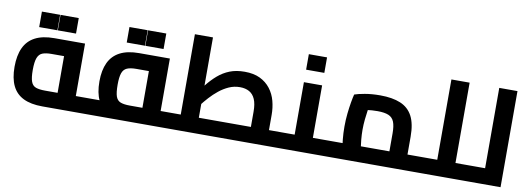

<svg xmlns="http://www.w3.org/2000/svg" viewBox="-56 -1050 3842 1391"><g transform="rotate(10 1864.5 -354.0)"><path d="M288 0Q203 0 148 -27Q93 -54 66.5 -109Q40 -164 40 -248Q40 -332 66.5 -388.5Q93 -445 148 -473.5Q203 -502 288 -502H514V-63H380V-415L413 -386H288Q247 -386 222 -376.5Q197 -367 185.5 -337.5Q174 -308 174 -248Q174 -191 184.5 -162.5Q195 -134 220 -125Q245 -116 288 -116H619V0ZM619 0V-116Q625 -116 628.5 -112Q632 -108 634.5 -100Q637 -92 638 -81.5Q639 -71 639 -58Q639 -45 638 -34Q637 -23 634.5 -15.5Q632 -8 628.5 -4Q625 0 619 0ZM166 -562V-676H300V-562ZM303 -562V-676H437V-562Z M1138 0V-116H1243V0ZM578 0V-116H1045L1004 -81V-415L1038 -386H912Q868 -386 843 -375Q818 -364 808 -334.5Q798 -305 798 -251Q798 -192 808 -163.5Q818 -135 843 -125.5Q868 -116 912 -116V-12Q827 -12 772 -36Q717 -60 690.5 -112.5Q664 -165 664 -251Q664 -333 690.5 -389Q717 -445 772 -473.5Q827 -502 912 -502H1138V0ZM578 0Q572 0 568.5 -4Q565 -8 562.5 -15.5Q560 -23 559 -34Q558 -45 558 -58Q558 -76 560 -88.5Q562 -101 566.5 -108.5Q571 -116 578 -116ZM1243 0V-116Q1249 -116 1253 -112Q1257 -108 1259 -100Q1261 -92 1262 -81.5Q1263 -71 1263 -58Q1263 -45 1262 -34Q1261 -23 1259 -15.5Q1257 -8 1253 -4Q1249 0 1243 0ZM810 -562V-676H944V-562ZM947 -562V-676H1081V-562Z M1914 0V-116H2019V0ZM1217 0V-116H1915L1802 -18V-228Q1802 -285 1787 -319.5Q1772 -354 1743.5 -370Q1715 -386 1675 -386Q1632 -386 1594 -369Q1556 -352 1522.5 -325Q1489 -298 1461 -267Q1433 -236 1411 -207.5Q1389 -179 1373 -159L1343 -256Q1384 -308 1419.5 -353Q1455 -398 1494 -431.5Q1533 -465 1580 -483.5Q1627 -502 1689 -502Q1756 -502 1802.5 -479.5Q1849 -457 1879 -418Q1909 -379 1922 -330Q1935 -281 1935 -228V0ZM1286 -116V-707H1419V-116ZM1217 0Q1211 0 1207.5 -4Q1204 -8 1201.5 -15.5Q1199 -23 1198 -34Q1197 -45 1197 -58Q1197 -76 1199 -88.5Q1201 -101 1205.5 -108.5Q1210 -116 1217 -116ZM2019 0V-116Q2025 -116 2029 -112Q2033 -108 2035 -100Q2037 -92 2038 -81.5Q2039 -71 2039 -58Q2039 -45 2038 -34Q2037 -23 2035 -15.5Q2033 -8 2029 -4Q2025 0 2019 0Z M2258 0V-116H2363V0ZM2019 0V-116H2202L2124 -51V-502H2258V0ZM2019 0Q2013 0 2009.5 -4Q2006 -8 2003.5 -15.5Q2001 -23 2000 -34Q1999 -45 1999 -58Q1999 -76 2001 -88.5Q2003 -101 2007.5 -108.5Q2012 -116 2019 -116ZM2363 0V-116Q2369 -116 2373 -112Q2377 -108 2379 -100Q2381 -92 2382 -81.5Q2383 -71 2383 -58Q2383 -45 2382 -34Q2381 -23 2379 -15.5Q2377 -8 2373 -4Q2369 0 2363 0ZM2124 -594V-708H2258V-594Z M2954 0V-116H3060V0ZM2363 0V-116H2882L2821 -64V-248Q2821 -302 2809 -332.5Q2797 -363 2767.5 -375.5Q2738 -388 2686 -388Q2645 -388 2605.5 -382.5Q2566 -377 2544 -368L2627 -446Q2621 -423 2615.5 -388Q2610 -353 2606 -313.5Q2602 -274 2602 -236Q2602 -201 2605.5 -163Q2609 -125 2613.5 -96Q2618 -67 2621 -56L2494 -21Q2490 -35 2484 -67Q2478 -99 2473.5 -143Q2469 -187 2469 -236Q2469 -286 2474 -332.5Q2479 -379 2485.5 -416.5Q2492 -454 2498 -477Q2522 -486 2573 -495Q2624 -504 2686 -504Q2776 -504 2835.5 -479Q2895 -454 2924.5 -398Q2954 -342 2954 -247V0ZM2363 0Q2357 0 2353.5 -4Q2350 -8 2347.5 -15.5Q2345 -23 2344 -34Q2343 -45 2343 -58Q2343 -76 2345 -88.5Q2347 -101 2351.5 -108.5Q2356 -116 2363 -116ZM3060 0V-116Q3065 -116 3069 -112Q3073 -108 3075 -100Q3077 -92 3078.5 -81.5Q3080 -71 3080 -58Q3080 -45 3078.5 -34Q3077 -23 3075 -15.5Q3073 -8 3069 -4Q3065 0 3060 0Z M3307 0V-116H3412V0ZM3173 0V-707H3307V0ZM3060 0V-116H3173V0ZM3060 0Q3054 0 3050.5 -4Q3047 -8 3044.5 -15.5Q3042 -23 3041 -34Q3040 -45 3040 -58Q3040 -76 3042 -88.5Q3044 -101 3048.5 -108.5Q3053 -116 3060 -116ZM3412 0V-116Q3418 -116 3422 -112Q3426 -108 3428 -100Q3430 -92 3431 -81.5Q3432 -71 3432 -58Q3432 -45 3431 -34Q3430 -23 3428 -15.5Q3426 -8 3422 -4Q3418 0 3412 0Z M3525 0V-707H3659V0ZM3412 0V-116H3525V0ZM3412 0Q3406 0 3402.5 -4Q3399 -8 3396.5 -15.5Q3394 -23 3393 -34Q3392 -45 3392 -58Q3392 -76 3394 -88.5Q3396 -101 3400.5 -108.5Q3405 -116 3412 -116Z"/></g></svg>

Font: Cairo Play
Style: Bold
Weight: 700
Version: Version 3.119